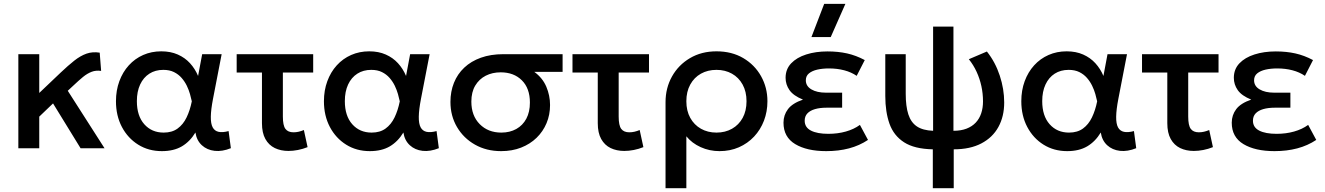

<svg xmlns="http://www.w3.org/2000/svg" viewBox="-20 -780 6968 1010"><path d="M76.5 0V-495H186.5V-291L299.5 -398.5Q338 -435 370.5 -460.8Q403 -486.5 435 -497.8Q467 -509 504.5 -503L512 -407Q484.5 -411 461.8 -402.2Q439 -393.5 416.2 -374.8Q393.5 -356 365.5 -329.5L336.5 -302.5L530 0H404L259 -236L186.5 -166.5V0Z M831.5 15Q761.5 15 707 -19Q652.5 -53 621.2 -112.2Q590 -171.5 590 -247.5Q590 -304.5 607.8 -352.8Q625.5 -401 657.5 -436.2Q689.5 -471.5 733.2 -490.8Q777 -510 828.5 -510Q877.5 -510 915.2 -493.2Q953 -476.5 979.5 -447.5Q1006 -418.5 1022 -380.5L1043.5 -495H1146L1100.5 -260Q1089.5 -203 1089 -166Q1088.5 -129 1098.8 -110Q1109 -91 1130 -86.5Q1151 -82 1182.5 -90.5L1194.5 -0.5Q1149 18 1109 13.5Q1069 9 1041.8 -16Q1014.5 -41 1008 -83Q979.5 -35.5 936.8 -10.2Q894 15 831.5 15ZM841 -82.5Q885 -82.5 914.2 -103.8Q943.5 -125 961.5 -162.2Q979.5 -199.5 989 -247Q985.5 -263.5 979.5 -285Q973.5 -306.5 962.8 -328.8Q952 -351 935.5 -370Q919 -389 895.2 -400.8Q871.5 -412.5 839 -412.5Q797 -412.5 765.8 -392.5Q734.5 -372.5 717.2 -335.5Q700 -298.5 700 -248Q700 -170.5 739 -126.5Q778 -82.5 841 -82.5Z M1497.5 14Q1457 14 1425.5 -1.2Q1394 -16.5 1376 -48.8Q1358 -81 1358 -132V-398.5H1225V-495H1627.5V-398.5H1468V-167Q1468 -120 1481.5 -102Q1495 -84 1524 -84Q1537.5 -84 1550.8 -87Q1564 -90 1578.5 -96L1598 -6Q1573 4 1547.2 9Q1521.5 14 1497.5 14Z M1925.5 15Q1855.5 15 1801 -19Q1746.5 -53 1715.2 -112.2Q1684 -171.5 1684 -247.5Q1684 -304.5 1701.8 -352.8Q1719.5 -401 1751.5 -436.2Q1783.5 -471.5 1827.2 -490.8Q1871 -510 1922.5 -510Q1971.5 -510 2009.2 -493.2Q2047 -476.5 2073.5 -447.5Q2100 -418.5 2116 -380.5L2137.5 -495H2240L2194.5 -260Q2183.5 -203 2183 -166Q2182.5 -129 2192.8 -110Q2203 -91 2224 -86.5Q2245 -82 2276.5 -90.5L2288.5 -0.5Q2243 18 2203 13.5Q2163 9 2135.8 -16Q2108.5 -41 2102 -83Q2073.5 -35.5 2030.8 -10.2Q1988 15 1925.5 15ZM1935 -82.5Q1979 -82.5 2008.2 -103.8Q2037.5 -125 2055.5 -162.2Q2073.5 -199.5 2083 -247Q2079.5 -263.5 2073.5 -285Q2067.5 -306.5 2056.8 -328.8Q2046 -351 2029.5 -370Q2013 -389 1989.2 -400.8Q1965.5 -412.5 1933 -412.5Q1891 -412.5 1859.8 -392.5Q1828.5 -372.5 1811.2 -335.5Q1794 -298.5 1794 -248Q1794 -170.5 1833 -126.5Q1872 -82.5 1935 -82.5Z M2616 15Q2539 15 2478.8 -19Q2418.5 -53 2384 -111.8Q2349.5 -170.5 2349.5 -244Q2349.5 -298.5 2368 -344.5Q2386.5 -390.5 2422.2 -424.2Q2458 -458 2509.8 -476.5Q2561.5 -495 2627.5 -495H2939.5V-402H2790.5Q2834 -370.5 2853.8 -324Q2873.5 -277.5 2873.5 -227.5Q2873.5 -176 2855 -132Q2836.5 -88 2802.5 -55Q2768.5 -22 2721.2 -3.5Q2674 15 2616 15ZM2617 -82.5Q2662 -82.5 2696 -101.5Q2730 -120.5 2748.8 -155.8Q2767.5 -191 2767.5 -240.5Q2767.5 -315.5 2725.2 -357.5Q2683 -399.5 2614 -399.5Q2570 -399.5 2535.2 -381.8Q2500.5 -364 2480 -329.8Q2459.5 -295.5 2459.5 -245.5Q2459.5 -171.5 2503.5 -127Q2547.5 -82.5 2617 -82.5Z M3264 14Q3223.5 14 3192 -1.2Q3160.5 -16.5 3142.5 -48.8Q3124.5 -81 3124.5 -132V-398.5H2991.5V-495H3394V-398.5H3234.5V-167Q3234.5 -120 3248 -102Q3261.5 -84 3290.5 -84Q3304 -84 3317.2 -87Q3330.5 -90 3345 -96L3364.5 -6Q3339.5 4 3313.8 9Q3288 14 3264 14Z M3481 210V-242.5Q3481 -317 3515 -377.8Q3549 -438.5 3609.5 -474.2Q3670 -510 3749 -510Q3829.5 -510 3889.8 -474.5Q3950 -439 3983.5 -379.2Q4017 -319.5 4017 -247.5Q4017 -193 3998.8 -145.2Q3980.5 -97.5 3946.8 -61.5Q3913 -25.5 3866.8 -5.2Q3820.5 15 3765 15Q3712 15 3665.8 -6Q3619.5 -27 3590.5 -63V210ZM3749 -82.5Q3795 -82.5 3830.8 -102.8Q3866.5 -123 3886.8 -160Q3907 -197 3907 -247.5Q3907 -298 3886.5 -335.2Q3866 -372.5 3830.2 -392.5Q3794.5 -412.5 3749 -412.5Q3703 -412.5 3667.2 -392.5Q3631.5 -372.5 3611 -335.2Q3590.5 -298 3590.5 -247.5Q3590.5 -197 3611 -160Q3631.5 -123 3667.2 -102.8Q3703 -82.5 3749 -82.5Z M4326.5 15Q4224.5 15 4163 -22Q4101.5 -59 4101.5 -134.5Q4101.5 -174.5 4125 -205.8Q4148.5 -237 4204 -256Q4153.5 -276.5 4133 -306Q4112.5 -335.5 4112.5 -370.5Q4112.5 -416 4141.8 -446.8Q4171 -477.5 4221 -493.5Q4271 -509.5 4333 -509.5Q4389 -509.5 4436 -499Q4483 -488.5 4529 -464L4486.5 -381Q4458 -400.5 4421 -410.2Q4384 -420 4340.5 -420Q4307 -420 4279.5 -413.8Q4252 -407.5 4235.5 -394Q4219 -380.5 4219 -357.5Q4219 -327 4248.2 -309.8Q4277.5 -292.5 4325 -292.5H4410V-213.5H4328Q4293 -213.5 4267.2 -206Q4241.5 -198.5 4227.2 -183.5Q4213 -168.5 4213 -145Q4213 -110 4246 -93Q4279 -76 4337.5 -76Q4386.5 -76 4429.2 -88Q4472 -100 4503.5 -123L4546 -44Q4501 -14 4446.2 0.5Q4391.5 15 4326.5 15ZM4248.5 -585 4315.5 -759.5H4427L4350 -585Z M4887 210V5.5Q4790 3.5 4735.8 -31.5Q4681.5 -66.5 4659.2 -128.8Q4637 -191 4637 -275V-495H4744.5V-287Q4744.5 -221 4758.2 -178.5Q4772 -136 4803.2 -115Q4834.5 -94 4888.5 -92V-640H4995.5V-92Q5035 -92 5064.2 -103.2Q5093.5 -114.5 5112.8 -135Q5132 -155.5 5141.5 -183.8Q5151 -212 5151 -246.5Q5151 -287.5 5142.5 -326.8Q5134 -366 5117.5 -402Q5101 -438 5076.5 -468.5L5171.5 -509Q5216 -453 5239.2 -382.2Q5262.5 -311.5 5262.5 -241Q5262.5 -167.5 5232 -112Q5201.5 -56.5 5142.2 -25.5Q5083 5.5 4997 5.5V210Z M5594 15Q5524 15 5469.5 -19Q5415 -53 5383.8 -112.2Q5352.5 -171.5 5352.5 -247.5Q5352.5 -304.5 5370.2 -352.8Q5388 -401 5420 -436.2Q5452 -471.5 5495.8 -490.8Q5539.5 -510 5591 -510Q5640 -510 5677.8 -493.2Q5715.5 -476.5 5742 -447.5Q5768.5 -418.5 5784.5 -380.5L5806 -495H5908.5L5863 -260Q5852 -203 5851.5 -166Q5851 -129 5861.2 -110Q5871.5 -91 5892.5 -86.5Q5913.5 -82 5945 -90.5L5957 -0.5Q5911.5 18 5871.5 13.5Q5831.5 9 5804.2 -16Q5777 -41 5770.5 -83Q5742 -35.5 5699.2 -10.2Q5656.5 15 5594 15ZM5603.5 -82.5Q5647.5 -82.5 5676.8 -103.8Q5706 -125 5724 -162.2Q5742 -199.5 5751.5 -247Q5748 -263.5 5742 -285Q5736 -306.5 5725.2 -328.8Q5714.5 -351 5698 -370Q5681.5 -389 5657.8 -400.8Q5634 -412.5 5601.5 -412.5Q5559.5 -412.5 5528.2 -392.5Q5497 -372.5 5479.8 -335.5Q5462.5 -298.5 5462.5 -248Q5462.5 -170.5 5501.5 -126.5Q5540.5 -82.5 5603.5 -82.5Z M6260 14Q6219.5 14 6188 -1.2Q6156.5 -16.5 6138.5 -48.8Q6120.5 -81 6120.5 -132V-398.5H5987.5V-495H6390V-398.5H6230.5V-167Q6230.5 -120 6244 -102Q6257.5 -84 6286.5 -84Q6300 -84 6313.2 -87Q6326.5 -90 6341 -96L6360.5 -6Q6335.5 4 6309.8 9Q6284 14 6260 14Z M6684.5 15Q6582.5 15 6521 -22Q6459.5 -59 6459.5 -134.5Q6459.5 -174.5 6483 -205.8Q6506.5 -237 6562 -256Q6511.5 -276.5 6491 -306Q6470.5 -335.5 6470.5 -370.5Q6470.5 -416 6499.8 -446.8Q6529 -477.5 6579 -493.5Q6629 -509.5 6691 -509.5Q6747 -509.5 6794 -499Q6841 -488.5 6887 -464L6844.5 -381Q6816 -400.5 6779 -410.2Q6742 -420 6698.5 -420Q6665 -420 6637.5 -413.8Q6610 -407.5 6593.5 -394Q6577 -380.5 6577 -357.5Q6577 -327 6606.2 -309.8Q6635.5 -292.5 6683 -292.5H6768V-213.5H6686Q6651 -213.5 6625.2 -206Q6599.5 -198.5 6585.2 -183.5Q6571 -168.5 6571 -145Q6571 -110 6604 -93Q6637 -76 6695.5 -76Q6744.5 -76 6787.2 -88Q6830 -100 6861.5 -123L6904 -44Q6859 -14 6804.2 0.5Q6749.5 15 6684.5 15Z"/></svg>

Font: Geologica Cursive
Style: Regular
Weight: 400
Designer: Sindre Bremnes, Frode Helland
Foundry: Monokrom Skriftforlag AS
Version: Version 1.010;gftools[0.9.28]